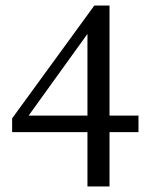

<svg xmlns="http://www.w3.org/2000/svg" viewBox="-20 -676 537 696"><path d="M482 -197V-257H72L73 -242L325 -592H297V0H377V-656H322L24 -247V-197H482Z"/></svg>

Font: Source Serif Variable
Style: Regular
Weight: 389
Designer: Frank Grießhammer
Foundry: Adobe Systems Incorporated
Version: Version 3.001;hotconv 1.0.111;makeotfexe 2.5.65597